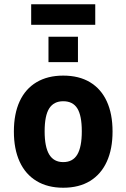

<svg xmlns="http://www.w3.org/2000/svg" viewBox="-20 -868 592 899"><path d="M276 11Q203 11 151 -20.5Q99 -52 72 -111Q45 -170 45 -252Q45 -335 72 -393.5Q99 -452 151 -483Q203 -514 276 -514Q350 -514 401.5 -483Q453 -452 480 -393.5Q507 -335 507 -252Q507 -170 480 -111Q453 -52 401.5 -20.5Q350 11 276 11ZM276 -109Q321 -109 342 -144.5Q363 -180 363 -253Q363 -327 342 -360.5Q321 -394 276 -394Q232 -394 210.5 -360.5Q189 -327 189 -253Q189 -180 210.5 -144.5Q232 -109 276 -109ZM126 -752V-848H426V-752ZM207 -577V-696H345V-577Z"/></svg>

Font: Nunito Sans 7pt Condensed ExtraBold
Style: Regular
Weight: 800
Width: 3
Designer: Vernon Adams
Foundry: Vernon Adams
Version: Version 3.101;gftools[0.9.27]